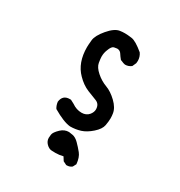

<svg xmlns="http://www.w3.org/2000/svg" viewBox="-155 -623 810 863"><g transform="rotate(30 250.0 -191.5)"><path d="M315 131H312L294 122L282 103Q262 108 243 108Q238 108 223.5 107.5Q209 107 196 94Q183 81 183 64Q183 60 184.5 47Q186 34 208 13Q226 -4 249 -4Q253 -4 269 -1Q285 2 301 18Q317 34 332 52.5Q347 71 350 105L341 122Q330 131 315 131ZM240 -28Q206 -31 148 -65Q139 -79 137 -97Q142 -134 178 -134H184L203 -124Q227 -107 254 -107Q278 -107 292 -124Q303 -138 303 -152Q303 -179 281 -188Q264 -194 232.5 -207Q201 -220 174 -248Q128 -294 128 -375Q128 -386 130.5 -411.5Q133 -437 163 -472.5Q193 -508 219 -512Q232 -514 245 -514Q259 -514 281 -511Q303 -508 345 -473Q357 -456 357 -435L356 -423L347 -403Q333 -392 315 -392Q310 -392 289 -401Q279 -413 270 -427Q262 -437 249 -437Q245 -437 233.5 -434.5Q222 -432 213 -407Q206 -390 206 -371Q206 -361 209.5 -340Q213 -319 237.5 -297.5Q262 -276 290.5 -265.5Q319 -255 346.5 -228.5Q374 -202 378 -175Q380 -163 380 -150Q380 -135 376 -113Q372 -91 345.5 -67.5Q319 -44 293.5 -36Q268 -28 240 -28Z"/></g></svg>

Font: Xiaolai SC
Style: Regular
Weight: 400
Designer: Nozomi Seto 瀬戸のぞみ
Version: Version 3.11;December 4, 2020;FontCreator 13.0.0.2613 64-bit